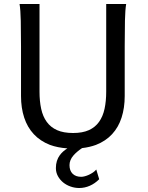

<svg xmlns="http://www.w3.org/2000/svg" viewBox="-20 -733 743 963"><path d="M612.8 -712.9Q607.9 -683.6 606.7 -630.1Q605.5 -576.7 605.5 -500.5V-251.5Q605.5 -191.9 589.8 -143.3Q574.2 -94.7 542.2 -60.1Q510.3 -25.4 461.4 -6.3Q429.7 5.4 391.6 9.8Q364.3 28.3 348.6 46.4Q328.6 69.3 328.6 95.2Q328.6 123 344.2 138.4Q359.9 153.8 387.2 153.8Q395 153.8 405.3 151.1Q415.5 148.4 426 143.6Q436.5 138.7 446.3 132.1Q456.1 125.5 462.9 117.2L477.5 166Q456.1 187.5 430.4 198.7Q404.8 210 377.4 210Q355 210 334 202.6Q313 195.3 296.6 181.9Q280.3 168.5 270.3 150.1Q260.3 131.8 260.3 109.9Q260.3 71.8 280.3 44.9Q294.4 25.9 317.9 11.2Q269 7.8 230.5 -6.3Q181.6 -25.4 149.4 -60.1Q117.2 -94.7 101.3 -143.3Q85.4 -191.9 85.4 -251.5V-500.5Q85.4 -572.8 84.2 -628.2Q83 -683.6 78.1 -712.9H178.2V-273.4Q178.2 -225.6 186.5 -187.3Q194.8 -148.9 214.4 -121.8Q233.9 -94.7 266.1 -80.3Q298.3 -65.9 346.7 -65.9Q394 -65.9 425.8 -80.3Q457.5 -94.7 476.8 -121.8Q496.1 -148.9 504.4 -187.3Q512.7 -225.6 512.7 -273.4V-712.9Z"/></svg>

Font: Andika Compact
Style: Regular
Weight: 400
Designer: Victor Gaultney, Annie Olsen, Julie Remington, Don Collingsworth, Eric Hays, Becca Hirsbrunner
Foundry: SIL International
Version: Version 5.000 ; LnSpcTght